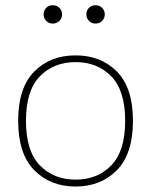

<svg xmlns="http://www.w3.org/2000/svg" viewBox="-20 -696 568 722"><path d="M264.2 -462.4Q346.7 -462.4 398.7 -408.7Q450.7 -355 450.7 -241.7Q450.7 -128.4 398.7 -74.5Q346.7 -20.5 264.2 -20.5Q181.6 -20.5 129.6 -74.5Q77.6 -128.4 77.6 -241.7Q77.6 -355 129.6 -408.7Q181.6 -462.4 264.2 -462.4ZM264.2 -487.8Q168.9 -487.8 108.6 -426.8Q48.3 -365.7 48.3 -241.7Q48.3 -117.7 108.6 -56.2Q168.9 5.4 264.2 5.4Q359.4 5.4 419.7 -56.2Q480 -117.7 480 -241.7Q480 -365.7 419.7 -426.8Q359.4 -487.8 264.2 -487.8ZM144 -642.1Q144 -627.9 153.6 -617.7Q163.1 -607.4 178.2 -607.4Q193.8 -607.4 203.6 -617.7Q213.4 -627.9 213.4 -642.1Q213.4 -656.2 203.6 -666.3Q193.8 -676.3 178.2 -676.3Q163.1 -676.3 153.6 -666.3Q144 -656.2 144 -642.1ZM304.7 -642.1Q304.7 -627.9 314.2 -617.7Q323.7 -607.4 338.9 -607.4Q354.5 -607.4 364.3 -617.7Q374 -627.9 374 -642.1Q374 -656.2 364.3 -666.3Q354.5 -676.3 338.9 -676.3Q323.7 -676.3 314.2 -666.3Q304.7 -656.2 304.7 -642.1Z"/></svg>

Font: Estedad VF
Style: Regular
Weight: 100
Designer: Amin Abedi
Version: Version 7.3